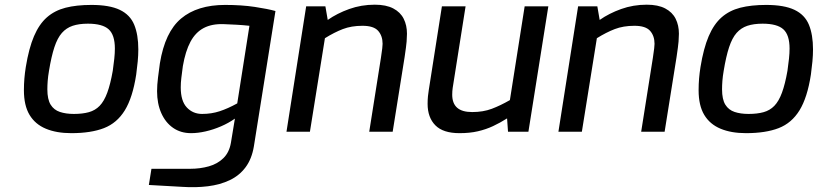

<svg xmlns="http://www.w3.org/2000/svg" viewBox="-20 -562 3488 819"><path d="M284 6Q221 6 175.5 -13Q130 -32 106 -72Q82 -112 82 -177Q82 -203 84 -227Q86 -251 90 -276Q103 -356 125 -407.5Q147 -459 180 -488Q213 -517 259.5 -529Q306 -541 370 -541Q447 -541 491 -520Q535 -499 552.5 -456.5Q570 -414 570 -351Q570 -327 567.5 -300Q565 -273 561 -244Q546 -146 512.5 -91.5Q479 -37 423.5 -15.5Q368 6 284 6ZM295 -76Q332 -76 359 -83.5Q386 -91 405 -110.5Q424 -130 437.5 -166.5Q451 -203 461 -260Q465 -288 467.5 -311.5Q470 -335 470 -355Q470 -413 443.5 -437Q417 -461 355 -461Q317 -461 290 -452Q263 -443 244 -421.5Q225 -400 212 -360.5Q199 -321 189 -260Q185 -237 183.5 -217.5Q182 -198 182 -181Q182 -138 196 -115.5Q210 -93 235.5 -84.5Q261 -76 295 -76Z M757 235 615 227 626 158H791Q834 158 871 147.5Q908 137 933 112.5Q958 88 965 47L982 -56Q955 -37 922.5 -23Q890 -9 857 -1.5Q824 6 795 6Q751 6 718.5 -16.5Q686 -39 668 -79.5Q650 -120 650 -173Q650 -199 654 -231Q658 -263 662 -292Q673 -359 695.5 -406.5Q718 -454 752.5 -483Q787 -512 834 -526.5Q881 -541 940 -541Q1011 -541 1067 -532.5Q1123 -524 1155 -515L1063 62Q1054 116 1027.5 151.5Q1001 187 960 206.5Q919 226 867 232.5Q815 239 757 235ZM842 -76Q882 -76 917 -87.5Q952 -99 992 -121L1044 -452Q1017 -455 989.5 -456.5Q962 -458 935 -459Q884 -461 849 -442.5Q814 -424 792.5 -384Q771 -344 760 -280Q756 -250 753.5 -229.5Q751 -209 751 -189Q751 -131 777 -103.5Q803 -76 842 -76Z M1202 0 1286 -535H1368L1378 -477Q1418 -505 1469.5 -523.5Q1521 -542 1579 -542Q1627 -542 1657.5 -526Q1688 -510 1702 -482Q1716 -454 1716 -418Q1716 -404 1714.5 -385Q1713 -366 1706 -319L1655 0H1555L1605 -316Q1609 -344 1610.5 -355.5Q1612 -367 1612 -375Q1612 -409 1593 -430.5Q1574 -452 1526 -452Q1479 -452 1442.5 -438Q1406 -424 1366 -399L1302 0Z M1940 6Q1870 6 1837 -27.5Q1804 -61 1804 -119Q1804 -137 1805.5 -151.5Q1807 -166 1809 -178L1865 -535H1966L1911 -187Q1910 -180 1909.5 -173Q1909 -166 1909 -158Q1909 -121 1930 -102.5Q1951 -84 1994 -84Q2041 -84 2078 -98Q2115 -112 2155 -135L2218 -535H2319L2234 0H2147L2143 -57Q2113 -38 2083 -24Q2053 -10 2018.5 -2Q1984 6 1940 6Z M2362 0 2446 -535H2528L2538 -477Q2578 -505 2629.5 -523.5Q2681 -542 2739 -542Q2787 -542 2817.5 -526Q2848 -510 2862 -482Q2876 -454 2876 -418Q2876 -404 2874.5 -385Q2873 -366 2866 -319L2815 0H2715L2765 -316Q2769 -344 2770.5 -355.5Q2772 -367 2772 -375Q2772 -409 2753 -430.5Q2734 -452 2686 -452Q2639 -452 2602.5 -438Q2566 -424 2526 -399L2462 0Z M3162 6Q3099 6 3053.5 -13Q3008 -32 2984 -72Q2960 -112 2960 -177Q2960 -203 2962 -227Q2964 -251 2968 -276Q2981 -356 3003 -407.5Q3025 -459 3058 -488Q3091 -517 3137.5 -529Q3184 -541 3248 -541Q3325 -541 3369 -520Q3413 -499 3430.5 -456.5Q3448 -414 3448 -351Q3448 -327 3445.5 -300Q3443 -273 3439 -244Q3424 -146 3390.5 -91.5Q3357 -37 3301.5 -15.5Q3246 6 3162 6ZM3173 -76Q3210 -76 3237 -83.5Q3264 -91 3283 -110.5Q3302 -130 3315.5 -166.5Q3329 -203 3339 -260Q3343 -288 3345.5 -311.5Q3348 -335 3348 -355Q3348 -413 3321.5 -437Q3295 -461 3233 -461Q3195 -461 3168 -452Q3141 -443 3122 -421.5Q3103 -400 3090 -360.5Q3077 -321 3067 -260Q3063 -237 3061.5 -217.5Q3060 -198 3060 -181Q3060 -138 3074 -115.5Q3088 -93 3113.5 -84.5Q3139 -76 3173 -76Z"/></svg>

Font: Exo Thin Medium
Style: Italic
Weight: 500
Italic angle: -9°
Version: Version 2.000